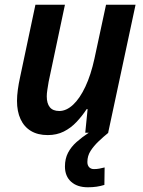

<svg xmlns="http://www.w3.org/2000/svg" viewBox="-20 -562 607 813"><path d="M182 10Q140 10 111 -7.5Q82 -25 67 -57.5Q52 -90 52 -135Q52 -156 55.5 -182Q59 -208 65 -235L130 -542H255L186 -216Q183 -198 180.5 -182Q178 -166 178 -154Q178 -124 191 -108Q204 -92 231 -92Q261 -92 289.5 -118.5Q318 -145 341.5 -195Q365 -245 380 -314L429 -542H554L438 0H341L351 -100H347Q328 -71 304 -45.5Q280 -20 250 -5Q220 10 182 10ZM352 231Q307 231 281 207.5Q255 184 255 143Q255 110 268 85Q281 60 304 39.5Q327 19 356 0H439Q418 17 397.5 36.5Q377 56 363.5 77Q350 98 350 124Q350 138 357.5 146Q365 154 378 154Q390 154 400.5 152Q411 150 423 147L422 221Q406 226 389 228.5Q372 231 352 231Z"/></svg>

Font: Noto Sans Display SemiBold
Style: Italic
Weight: 600
Italic angle: -12°
Designer: Monotype Design Team
Foundry: Monotype Imaging Inc.
Version: Version 2.003